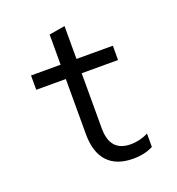

<svg xmlns="http://www.w3.org/2000/svg" viewBox="-131 -817 861 933"><g transform="rotate(-20 300.0 -350.0)"><path d="M306 -181Q306 -60 413 -60Q460 -60 504 -82V-13Q461 10 400 10Q314 10 269 -38.5Q224 -87 224 -181V-466H71V-540H224V-696L306 -710V-540H494V-466H306Z"/></g></svg>

Font: CommitMono
Style: 450Regular
Weight: 450
Designer: Eigil Nikolajsen
Foundry: Eigil Nikolajsen
Version: Version 1.002